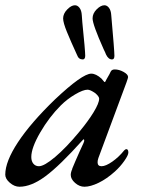

<svg xmlns="http://www.w3.org/2000/svg" viewBox="-32 -696 561 730"><path d="M-12 -32Q-12 -82 36.5 -155.5Q85 -229 177 -318Q281 -416 315 -416Q333 -416 354 -397L365 -384Q369 -384 371 -391Q389 -422 388 -422Q392 -432 404 -432Q421 -432 438 -422.5Q455 -413 455 -403Q455 -400 449 -383L342 -95Q339 -86 339 -79Q339 -64 354 -64Q370 -64 395 -81.5Q420 -99 440 -124Q445 -129 448 -129Q456 -129 456 -116Q456 -106 440.5 -84Q425 -62 405 -44Q374 -16 343 -1Q312 14 289 14Q270 14 253.5 -0.5Q237 -15 237 -31Q237 -41 243 -54Q239 -47 254.5 -83Q270 -119 285 -151Q289 -159 288 -164Q287 -169 282 -163Q195 -66 141 -26Q87 14 42 14Q23 14 5.5 -1Q-12 -16 -12 -32ZM268 -193Q303 -235 324 -269.5Q345 -304 345 -321Q345 -329 330 -342Q311 -355 301 -355Q284 -355 253.5 -337Q223 -319 199 -295Q155 -251 121 -192.5Q87 -134 87 -99Q87 -83 95 -73.5Q103 -64 116 -64Q136 -64 177.5 -99Q219 -134 268 -193ZM260 -489Q237 -539 222.5 -574.5Q208 -610 208 -626Q208 -644 223.5 -660Q239 -676 253 -676Q263 -676 270.5 -666Q278 -656 279 -638L281 -611Q292 -503 292 -484Q292 -477 289.5 -473.5Q287 -470 283 -470Q275 -470 269.5 -474Q264 -478 260 -489ZM371 -489Q369 -495 362 -509Q320 -603 320 -626Q320 -645 335.5 -660.5Q351 -676 365 -676Q375 -676 382.5 -666Q390 -656 391 -638Q403 -503 403 -484Q403 -470 394 -470Q380 -470 371 -489Z"/></svg>

Font: EB Garamond Medium
Style: Italic
Weight: 500
Italic angle: -17.2°
Designer: Georg Duffner and Octavio Pardo
Foundry: Georg Duffner
Version: Version 1.000